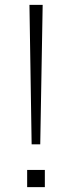

<svg xmlns="http://www.w3.org/2000/svg" viewBox="-20 -772 297 792"><path d="M101.5 -752H156L146 -176.5H110.5ZM92 -71H165V0H92Z"/></svg>

Font: Hepta Slab Light
Style: Regular
Weight: 300
Designer: Michael LaGattuta
Foundry: Michael LaGattuta
Version: Version 1.102